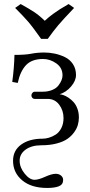

<svg xmlns="http://www.w3.org/2000/svg" viewBox="-20 -699 442 940"><path d="M189 -20C145.3 -20 110.3 -10.4 83.7 8.8C57.2 28 43.9 54.4 43.9 87.9C43.9 127 58.8 158.9 88.6 183.8C118.4 208.7 159.2 221.2 210.9 221.2C235.4 221.2 254.5 218.4 268.3 212.9C282.1 207.4 289.1 197.1 289.1 182.1C289.1 173.3 285.6 166.1 278.6 160.4C271.6 154.7 263 151.9 252.9 151.9C239.9 151.9 222.6 156.7 200.9 166.5C179.3 176.3 161.9 181.2 148.9 181.2C133 181.2 116.9 171.1 100.6 150.9C84.3 130.7 76.2 109.7 76.2 87.9C76.2 65.8 85.9 47.6 105.5 33.4C125 19.3 150.9 12.2 183.1 12.2C210.8 12.2 235.6 9.3 257.6 3.4C279.5 -2.4 297.1 -10 310.3 -19.3C323.5 -28.6 334.5 -39.4 343.3 -51.8C352.1 -64.1 358.1 -76.3 361.3 -88.1C364.6 -100 366.2 -112 366.2 -124C366.2 -139.6 363.8 -154 358.9 -167C354 -180 347.9 -190.6 340.6 -198.7C333.3 -206.9 325.1 -213.9 316.2 -220C307.2 -226 299.1 -230.3 291.7 -232.9C284.4 -235.5 277.8 -237.1 272 -237.8C292.8 -244 311.4 -256.4 327.6 -275.1C343.9 -293.9 352.1 -312.8 352.1 -332C352.1 -352.2 347.1 -369.9 337.2 -385C327.2 -400.1 314.1 -411.6 297.9 -419.4C281.6 -427.2 265 -432.9 248 -436.5C231.1 -440.1 214 -441.9 196.8 -441.9C173.7 -441.9 152.3 -439.9 132.8 -436C113.3 -432.1 85.9 -430.2 50.8 -430.2C49.8 -387.5 46.2 -343.4 40 -297.9L66.9 -293C74.7 -330.4 88.1 -359.3 106.9 -379.6C125.8 -400 153.8 -410.2 190.9 -410.2C213.7 -410.2 235.3 -403 255.6 -388.7C276 -374.3 286.1 -354.8 286.1 -330.1C286.1 -322.6 284.5 -314.7 281.2 -306.4C278 -298.1 272.9 -289.5 266.1 -280.5C259.3 -271.6 249.1 -264.2 235.6 -258.5C222.1 -252.8 206.5 -250 189 -250H148.9C145.3 -250 141.9 -248.1 138.7 -244.4C135.4 -240.6 133.8 -236.5 133.8 -231.9C133.8 -227.4 135.3 -223.4 138.2 -220C141.1 -216.6 144.7 -214.8 148.9 -214.8H212.9C236.7 -214.8 255.6 -205.4 269.8 -186.5C283.9 -167.6 291 -145.8 291 -121.1C291 -102.2 287.4 -85.7 280 -71.5C272.7 -57.4 263.4 -46.8 252.2 -39.8C241 -32.8 230 -27.8 219.2 -24.7C208.5 -21.6 198.4 -20 189 -20ZM54.2 -660.2C80.2 -634.1 100.9 -612.3 116.2 -594.7C131.8 -576.8 153.5 -548.2 181.2 -508.8H213.9C233.1 -535.5 249.8 -557.4 264.2 -574.5C278.5 -591.6 304.7 -620.1 342.8 -660.2L315.9 -679.2L273.4 -653.8C266 -649.3 255 -641.8 240.5 -631.3C226 -620.9 212.2 -609.5 199.2 -597.2C182 -614.1 165 -628.2 148.2 -639.4C131.4 -650.6 109 -663.9 81.1 -679.2Z"/></svg>

Font: Linux Biolinum G
Style: Bold
Weight: 700
Designer: Philipp H. Poll
Foundry: Philipp H. Poll
Version: Version 1.1.0